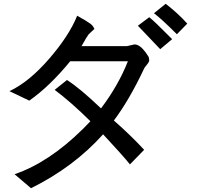

<svg xmlns="http://www.w3.org/2000/svg" viewBox="-20 -847 1040 1015"><path d="M970 -722 915 -666Q833 -748 794 -777L856 -827Q924 -774 970 -722ZM890 -640 827 -587 709 -711 769 -756Q798 -733 880 -650ZM30 -365Q134 -414 240 -536.5Q346 -659 388 -764Q443 -733 458 -721.5Q473 -710 479 -694L449 -666Q438 -652 411 -603H650L690 -612H692Q719 -612 750 -570L766 -546L769 -529Q769 -520 757 -505.5Q745 -491 743 -487Q663 -317 582 -210Q673 -130 742 -55L667 22Q630 -24 525 -137Q370 36 144 148L57 74Q239 12 419 -166L458 -206Q357 -306 269 -372L334 -424Q401 -382 514 -274Q606 -396 656 -523H351Q243 -391 135 -315Z"/></svg>

Font: cwTeXHei
Style: Medium
Weight: 500
Version: Version 1.17